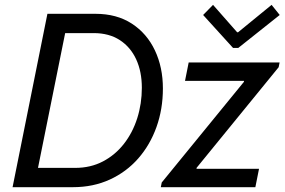

<svg xmlns="http://www.w3.org/2000/svg" viewBox="-20 -777 1181 797"><path d="M32.2 0 176.8 -719.7H376Q464.4 -719.7 527.1 -679Q589.8 -638.2 623 -567.9Q656.2 -497.6 656.2 -409.7Q656.2 -324.2 629.6 -249.8Q603 -175.3 553.7 -119.1Q504.4 -63 435.5 -31.5Q366.7 0 282.2 0ZM137.7 -80.1H292Q356 -80.1 407.2 -106.9Q458.5 -133.8 494.6 -180.2Q530.8 -226.6 549.8 -286.6Q568.8 -346.7 568.8 -412.6Q568.8 -479.5 545.4 -530.5Q522 -581.5 477.3 -610.6Q432.6 -639.6 369.1 -639.6H250.5ZM647.5 0 651.4 -19.5 992.7 -437.5V-441.4H748L763.2 -517.6H1140.6L1136.7 -498L795.9 -80.1V-76.2H1055.2L1040 0ZM947.3 -578.1 823.2 -714.8 864.3 -756.8 964.4 -643.1H968.3L1107.4 -756.8L1141.1 -714.8L969.2 -578.1Z"/></svg>

Font: Reddit Sans
Style: Italic
Weight: 400
Italic angle: -11.25°
Designer: Stephen Hutchings
Version: Version 1.013